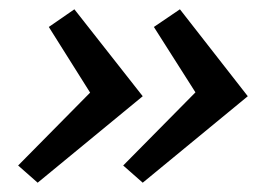

<svg xmlns="http://www.w3.org/2000/svg" viewBox="-20 -417 594 413"><path d="M287 -24 245 -61 407 -225V-208L311 -359L367 -397L513 -210ZM61 -24 19 -61 181 -225 180 -208 85 -359 140 -397 287 -210Z"/></svg>

Font: Ysabeau Infant SemiBold
Style: Italic
Weight: 600
Italic angle: -12°
Designer: Christian Thalmann (Catharsis Fonts)
Version: Version 2.002; featfreeze: ss01,ss02,lnum